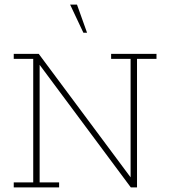

<svg xmlns="http://www.w3.org/2000/svg" viewBox="-20 -818 738 838"><path d="M40 0V-22H125V-561H40V-583H149L550 -44V-561H465V-583H663V-561H578V0H551L153 -535V-22H238V0ZM344 -675 286 -798H316L360 -675Z"/></svg>

Font: Rokkitt SemiBold Thin
Style: Regular
Weight: 250
Version: Version 3.103